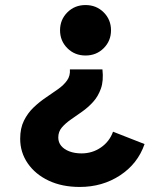

<svg xmlns="http://www.w3.org/2000/svg" viewBox="-20 -522 640 761"><path d="M386 -247Q391 -202 380 -171Q369 -140 349 -118Q329 -96 305.5 -79.5Q282 -63 260.5 -48Q239 -33 225 -16.5Q211 0 211 23Q211 42 222.5 56Q234 70 255 78Q276 86 303 86Q346 86 380 62.5Q414 39 428 0L553 49Q526 127 456 173Q386 219 296 219Q226 219 173 194Q120 169 90 125.5Q60 82 60 28Q60 -14 75 -44Q90 -74 113 -96Q136 -118 162 -135.5Q188 -153 210.5 -169Q233 -185 246 -203.5Q259 -222 257 -247ZM319 -502Q362 -502 391 -473Q420 -444 420 -402Q420 -360 391 -331Q362 -302 319 -302Q276 -302 247 -331Q218 -360 218 -402Q218 -444 247 -473Q276 -502 319 -502Z"/></svg>

Font: Red Hat Mono
Style: Regular
Weight: 300
Monospace: yes
Designer: Pentagram, MCKL
Foundry: Pentagram, MCKL
Version: Version 1.023